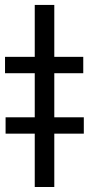

<svg xmlns="http://www.w3.org/2000/svg" viewBox="-45 -747 355 767"><path d="M171.9 -727.3V0H93.8V-727.3ZM-24.9 -454.5V-519.9H287.6V-454.5ZM-22.7 -213.1V-278.4H289.8V-213.1Z"/></svg>

Font: InterMG
Style: Regular
Weight: 400
Designer: Rasmus Andersson
Foundry: rsms
Version: Version 3.019;December 26, 2023;FontCreator 15.0.0.2955 64-b